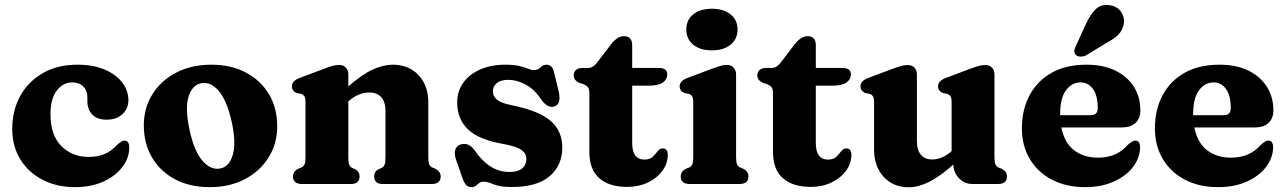

<svg xmlns="http://www.w3.org/2000/svg" viewBox="-20 -758 5296 791"><path d="M509 -344.5Q509 -311 484.8 -288Q460.5 -265 419.5 -265Q380 -265 360 -286.2Q340 -307.5 340 -341V-356.5Q340 -385 323 -401.8Q306 -418.5 277 -418.5Q240 -418.5 214 -385Q188 -351.5 188 -288Q188 -201 232.8 -156.2Q277.5 -111.5 345 -111.5Q383.5 -111.5 411.5 -123.8Q439.5 -136 461.5 -160.5Q483 -179.5 493 -179Q513 -178.5 512.5 -149Q512 -106 483.5 -69Q455 -32 404.8 -9.5Q354.5 13 289 13Q214.5 13 156 -17Q97.5 -47 64 -101Q30.5 -155 30.5 -227Q30.5 -303 63.5 -362.8Q96.5 -422.5 156.8 -457Q217 -491.5 299 -491.5Q364 -491.5 411 -471.5Q458 -451.5 483.5 -418.2Q509 -385 509 -344.5Z M850.5 -491.5Q932 -491.5 993 -459.2Q1054 -427 1088 -370Q1122 -313 1122 -237.5Q1122 -166.5 1086.8 -109.8Q1051.5 -53 989 -20Q926.5 13 844 13Q762.5 13 701.5 -19.2Q640.5 -51.5 606.5 -108.8Q572.5 -166 572.5 -242Q572.5 -312.5 607.5 -369Q642.5 -425.5 705.2 -458.5Q768 -491.5 850.5 -491.5ZM888 -64Q925 -71.5 939.2 -121Q953.5 -170.5 934.5 -256.5Q915 -344 881 -383.5Q847 -423 808 -415Q771 -407 756.5 -358.8Q742 -310.5 761 -222Q780 -135 814.2 -95.5Q848.5 -56 888 -64Z M1415 -451V-402Q1471 -451 1515 -471.2Q1559 -491.5 1598 -491.5Q1663.5 -491.5 1704 -448.8Q1744.5 -406 1744.5 -336V-110Q1744.5 -89 1748.5 -80.5Q1752.5 -72 1761 -68L1773.5 -63Q1795.5 -51 1795.5 -31Q1795.5 0 1758.5 0H1556.5Q1521.5 0 1521.5 -32Q1521.5 -50.5 1539 -60.5L1552 -66Q1560.5 -70.5 1564.2 -79.2Q1568 -88 1568 -110V-302Q1568 -339 1550.2 -358Q1532.5 -377 1501.5 -377Q1481.5 -377 1459.8 -368.8Q1438 -360.5 1417 -342L1415 -340.5V-109.5Q1415 -88 1418.8 -79.2Q1422.5 -70.5 1431 -66L1444 -60.5Q1461.5 -50.5 1461.5 -32Q1461.5 0 1426 0H1224Q1187 0 1187 -31Q1187 -52 1209 -63L1222 -68Q1230.5 -72 1234.5 -80.5Q1238.5 -89 1238.5 -109.5V-337Q1238.5 -354.5 1233.8 -361.5Q1229 -368.5 1220 -371.5L1203 -374.5Q1182.5 -383 1182.5 -402.5Q1182.5 -424.5 1213.5 -436.5L1312 -473.5Q1334 -482 1348.5 -486.2Q1363 -490.5 1377 -490.5Q1395 -490.5 1405 -479.2Q1415 -468 1415 -451Z M2073 -429Q2042 -429 2026.2 -415.2Q2010.5 -401.5 2010.5 -382Q2010.5 -362.5 2026 -348.5Q2041.5 -334.5 2081.5 -326Q2162.5 -310 2209.5 -285.5Q2256.5 -261 2276.5 -227.2Q2296.5 -193.5 2296.5 -151Q2296.5 -76 2244.2 -31.8Q2192 12.5 2088 12.5Q2040 12.5 2014.2 1.5Q1988.5 -9.5 1972.5 -9.5Q1961.5 -9.5 1954.2 -3.8Q1947 2 1940 7.5Q1933 13 1922.5 13Q1910 13 1901.8 5.5Q1893.5 -2 1886.5 -21L1860 -96.5Q1850.5 -122.5 1855.2 -139.5Q1860 -156.5 1875.5 -162Q1909 -174 1934.5 -140Q1964 -96 1999.8 -72.8Q2035.5 -49.5 2079 -49.5Q2114 -49.5 2131.2 -64.2Q2148.5 -79 2148.5 -102.5Q2148.5 -125.5 2128.8 -140Q2109 -154.5 2056 -164.5Q1952.5 -182 1908 -225Q1863.5 -268 1863.5 -336Q1863.5 -382.5 1888.8 -417.5Q1914 -452.5 1958.8 -472Q2003.5 -491.5 2061.5 -491.5Q2098.5 -491.5 2121 -485.8Q2143.5 -480 2156.8 -474.5Q2170 -469 2179 -469Q2196 -469 2206.5 -480.2Q2217 -491.5 2232 -491.5Q2242.5 -491.5 2250.8 -484Q2259 -476.5 2263 -458L2282 -380Q2287 -357.5 2283.5 -341.2Q2280 -325 2264 -319.5Q2237 -310.5 2210.5 -347Q2182.5 -389.5 2146.5 -409.2Q2110.5 -429 2073 -429Z M2383 -411.5 2367 -416.5Q2343.5 -427 2343.5 -447.5Q2343.5 -461.5 2353 -469.8Q2362.5 -478 2378.5 -478H2404Q2424 -478 2444 -505.5L2496.5 -574.5Q2523.5 -609 2550 -609Q2584.5 -609 2584.5 -571.5V-478H2695Q2729 -478 2729 -451Q2729 -431.5 2711 -418.2Q2693 -405 2652 -405H2584.5V-169Q2584.5 -100.5 2635 -100.5Q2657 -100.5 2669 -112.2Q2681 -124 2689.8 -135.5Q2698.5 -147 2711 -146.5Q2731.5 -146 2731 -118.5Q2730.5 -83.5 2708.5 -53.8Q2686.5 -24 2648.8 -6Q2611 12 2564.5 12Q2489.5 12 2448.8 -23.8Q2408 -59.5 2408 -133V-374.5Q2408 -392 2401.8 -399.2Q2395.5 -406.5 2383 -411.5Z M2913 -550.5Q2864.5 -550.5 2836 -573.8Q2807.5 -597 2807.5 -637Q2807.5 -675.5 2836 -698.8Q2864.5 -722 2913 -722Q2961 -722 2989.8 -698.8Q3018.5 -675.5 3018.5 -637Q3018.5 -597 2989.8 -573.8Q2961 -550.5 2913 -550.5ZM3012.5 -451V-109.5Q3012.5 -89 3016.5 -80.5Q3020.5 -72 3029 -68L3041.5 -63Q3063.5 -52 3063.5 -31Q3063.5 0 3026.5 0H2821.5Q2784.5 0 2784.5 -31Q2784.5 -52 2806.5 -63L2819.5 -68Q2828 -72 2832 -80.5Q2836 -89 2836 -109.5V-337Q2836 -354.5 2831.2 -361.5Q2826.5 -368.5 2817.5 -371.5L2800.5 -374.5Q2780 -383 2780 -402.5Q2780 -424.5 2811 -436.5L2909.5 -473.5Q2932.5 -482 2946.5 -486.2Q2960.5 -490.5 2974 -490.5Q2992.5 -490.5 3002.5 -479.2Q3012.5 -468 3012.5 -451Z M3139.5 -411.5 3123.5 -416.5Q3100 -427 3100 -447.5Q3100 -461.5 3109.5 -469.8Q3119 -478 3135 -478H3160.5Q3180.5 -478 3200.5 -505.5L3253 -574.5Q3280 -609 3306.5 -609Q3341 -609 3341 -571.5V-478H3451.5Q3485.5 -478 3485.5 -451Q3485.5 -431.5 3467.5 -418.2Q3449.5 -405 3408.5 -405H3341V-169Q3341 -100.5 3391.5 -100.5Q3413.5 -100.5 3425.5 -112.2Q3437.5 -124 3446.2 -135.5Q3455 -147 3467.5 -146.5Q3488 -146 3487.5 -118.5Q3487 -83.5 3465 -53.8Q3443 -24 3405.2 -6Q3367.5 12 3321 12Q3246 12 3205.2 -23.8Q3164.5 -59.5 3164.5 -133V-374.5Q3164.5 -392 3158.2 -399.2Q3152 -406.5 3139.5 -411.5Z M3581 -142V-337Q3581 -354.5 3576.2 -361.5Q3571.5 -368.5 3562.5 -371.5L3545.5 -374.5Q3525 -383 3525 -402.5Q3525 -424.5 3556 -436.5L3654.5 -473.5Q3677.5 -482 3691.5 -486Q3705.5 -490 3719 -490Q3737.5 -490 3747.5 -479Q3757.5 -468 3757.5 -451V-176.5Q3757.5 -139 3774.2 -120Q3791 -101 3820.5 -101Q3839.5 -101 3860 -109.2Q3880.5 -117.5 3900.5 -135.5V-337Q3900.5 -354.5 3895.8 -361.5Q3891 -368.5 3882 -371.5L3865.5 -374.5Q3844.5 -383 3844.5 -402.5Q3844.5 -424.5 3875.5 -436.5L3974 -473.5Q3996.5 -482 4010.8 -486Q4025 -490 4039.5 -490Q4057.5 -490 4067.2 -479Q4077 -468 4077 -451V-109.5Q4077 -89 4081.2 -80.5Q4085.5 -72 4093.5 -68L4106.5 -63Q4128.5 -52 4128.5 -31Q4128.5 0 4091.5 0H3986Q3954.5 0 3931.8 -22.8Q3909 -45.5 3907.5 -80Q3850.5 -29.5 3806.5 -8Q3762.5 13.5 3724 13.5Q3660 13.5 3620.5 -29.5Q3581 -72.5 3581 -142Z M4678 -304Q4678 -270 4658 -251.5Q4638 -233 4602 -233H4352.5Q4365 -170 4404.8 -139.2Q4444.5 -108.5 4504 -108.5Q4580.5 -108.5 4625.5 -160.5Q4646.5 -179.5 4657.5 -179Q4677 -178.5 4677 -150Q4676 -107 4647.5 -69.8Q4619 -32.5 4568.2 -9.8Q4517.5 13 4450 13Q4373 13 4314.5 -17.2Q4256 -47.5 4223 -102.2Q4190 -157 4190 -229.5Q4190 -306 4221.5 -365.2Q4253 -424.5 4312.2 -458Q4371.5 -491.5 4456 -491.5Q4526 -491.5 4575.8 -466.8Q4625.5 -442 4651.8 -399.8Q4678 -357.5 4678 -304ZM4347.5 -288.5Q4347.5 -286 4347.5 -283.5H4472.5Q4502.5 -283.5 4502.5 -311.5Q4502.5 -365.5 4482.5 -392Q4462.5 -418.5 4432 -418.5Q4395.5 -418.5 4371.5 -385.8Q4347.5 -353 4347.5 -288.5ZM4454 -659.5Q4471.5 -698 4494 -720Q4516.5 -742 4552 -736.5Q4583 -732 4598.5 -709.2Q4614 -686.5 4610 -661Q4605.5 -634.5 4588.2 -616.2Q4571 -598 4537 -580.5L4453 -529Q4442 -524.5 4430.8 -524.8Q4419.5 -525 4412.5 -532Q4404.5 -540 4406 -549.8Q4407.5 -559.5 4413 -570Z M5226 -304Q5226 -270 5206 -251.5Q5186 -233 5150 -233H4900.5Q4913 -170 4952.8 -139.2Q4992.5 -108.5 5052 -108.5Q5128.5 -108.5 5173.5 -160.5Q5194.5 -179.5 5205.5 -179Q5225 -178.5 5225 -150Q5224 -107 5195.5 -69.8Q5167 -32.5 5116.2 -9.8Q5065.5 13 4998 13Q4921 13 4862.5 -17.2Q4804 -47.5 4771 -102.2Q4738 -157 4738 -229.5Q4738 -306 4769.5 -365.2Q4801 -424.5 4860.2 -458Q4919.5 -491.5 5004 -491.5Q5074 -491.5 5123.8 -466.8Q5173.5 -442 5199.8 -399.8Q5226 -357.5 5226 -304ZM4895.5 -288.5Q4895.5 -286 4895.5 -283.5H5020.5Q5050.5 -283.5 5050.5 -311.5Q5050.5 -365.5 5030.5 -392Q5010.5 -418.5 4980 -418.5Q4943.5 -418.5 4919.5 -385.8Q4895.5 -353 4895.5 -288.5Z"/></svg>

Font: Fraunces 9pt Soft
Style: Bold
Weight: 700
Version: Version 1.000;[b76b70a41]